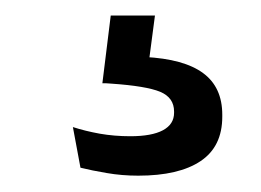

<svg xmlns="http://www.w3.org/2000/svg" viewBox="-20 -28 328 241"><path d="M174.5 -8.5 164.5 67.5 130 43.5Q137 43.5 145.2 43.2Q153.5 43 161.5 43.5Q211 46 235 63.8Q259 81.5 259 116V118.5Q259 156 231.8 174.2Q204.5 192.5 153.5 192.5Q133 192.5 114 189.2Q95 186 81 182.5L71.5 131.5Q87 136.5 105.2 139.8Q123.5 143 143.5 143Q170.5 143 184.5 135.5Q198.5 128 198.5 113.5V112Q198.5 94.5 181 87.2Q163.5 80 120 77Q115.5 76.5 112.8 76.5Q110 76.5 108.5 76.5L119 -8.5Z"/></svg>

Font: Anek Telugu Medium
Style: Regular
Weight: 400
Version: Version 1.003